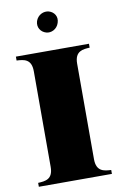

<svg xmlns="http://www.w3.org/2000/svg" viewBox="-99 -962 641 1017"><g transform="rotate(-10 222.0 -453.5)"><path d="M25 -21V0H418V-21C382 -23 338 -25 338 -93V-607C338 -675 382 -677 418 -679V-700H25V-679C64 -677 105 -674 105 -607V-93C105 -26 64 -23 25 -21ZM274 -838C285 -871 266 -897 239 -905C211 -913 179 -898 168 -866C158 -833 177 -806 205 -798C231 -790 264 -805 274 -838Z"/></g></svg>

Font: Sprat Black
Style: Regular
Weight: 900
Designer: Ethan Nakache
Foundry: Collletttivo
Version: Version 2.000;Glyphs 3.2 (3217)